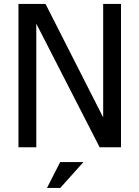

<svg xmlns="http://www.w3.org/2000/svg" viewBox="-20 -747 707 974"><path d="M593.8 0H485.4L164.1 -627V0H73.7V-727.1H210.9L503.4 -151.4V-727.1H593.8ZM218.3 206.5 285.2 75.2H403.3L285.6 206.5Z"/></svg>

Font: SG Kara Bold
Style: Regular
Weight: 400
Designer: Damoon Khanjanzadeh
Version: Version 1.000